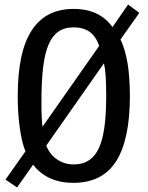

<svg xmlns="http://www.w3.org/2000/svg" viewBox="-20 -781 642 835"><path d="M54.2 34.2 124 -64.9C144 -38.6 168.5 -19 197.8 -5.9C229 8.3 262.2 14.2 298.8 14.2C385.3 14.2 445.8 -18.6 484.9 -79.6C524.9 -142.1 544.9 -237.3 544.9 -363.3C544.9 -418.9 541 -468.8 534.7 -506.3C527.8 -545.9 517.6 -582.5 503.9 -608.9L585.9 -725.1L537.1 -761.2L469.2 -663.1C450.7 -689 427.2 -709 399.4 -722.2C371.1 -735.4 338.9 -742.2 300.3 -742.2C220.2 -742.2 159.2 -712.4 117.7 -648.4C77.1 -585.9 57.1 -492.7 57.1 -361.3C57.1 -307.1 60.5 -263.7 66.4 -222.7C72.8 -178.2 80.1 -148.4 90.8 -123L3.9 0ZM165 -230C161.6 -252.9 162.1 -262.7 161.6 -271.5C160.6 -292 160.2 -306.6 160.2 -335C160.2 -464.4 170.4 -540.5 192.4 -589.8C212.9 -636.2 246.1 -662.1 300.3 -662.1C327.1 -662.1 352.1 -655.8 371.1 -641.6C388.2 -628.9 402.8 -607.9 411.1 -581.1ZM301.3 -65.9C273.9 -65.9 250 -72.8 228 -87.9C206.5 -102.5 190.9 -122.6 181.2 -147.9L432.1 -505.9C436 -488.8 438 -472.2 439.5 -450.7C440.9 -428.7 441.9 -398.9 441.9 -365.2C441.9 -247.1 429.7 -178.2 409.2 -135.3C388.2 -91.3 354.5 -65.9 301.3 -65.9Z"/></svg>

Font: Hack
Style: Regular
Weight: 400
Monospace: yes
Designer: Christopher Simpkins
Foundry: Christopher Simpkins
Version: Version 2.010